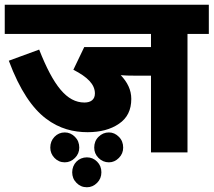

<svg xmlns="http://www.w3.org/2000/svg" viewBox="-20 -642 900 809"><path d="M859.9 -499V-622.1H0V-499H616.2V-443.8H335L289.1 -348.1C349.1 -317.4 379.9 -286.6 379.9 -248C379.9 -222.7 362.8 -210 335.9 -210C261.2 -210 205.1 -280.8 145 -433.1L17.1 -386.2C63.5 -261.7 116.7 -185.5 173.3 -142.6C230 -99.1 290.5 -85 349.1 -85C402.3 -85 446.8 -96.7 481.4 -120.6C516.1 -144 533.2 -178.7 533.2 -225.1C533.2 -263.7 516.6 -295.9 488.8 -325.2C504.9 -323.7 526.4 -323.2 549.8 -323.2H616.2V0H770V-499ZM377 -20C377 -3.4 382.8 11.2 395 23.4C407.2 35.6 421.9 42 439 42C455.1 42 468.8 35.6 481 23.4C493.2 11.2 499 -3.4 499 -20C499 -38.1 493.2 -53.2 481 -65.4C468.8 -77.6 455.1 -84 439 -84C421.9 -84 407.2 -77.6 395 -65.4C382.8 -53.2 377 -38.1 377 -20ZM191.9 -20C191.9 -3.4 197.8 11.2 209.5 23.4C221.2 35.6 235.8 42 252.9 42C269.5 42 283.7 35.6 295.9 23.4C308.1 11.2 314 -3.4 314 -20C314 -38.1 308.1 -53.2 295.9 -65.4C283.7 -77.6 269.5 -84 252.9 -84C235.8 -84 221.2 -77.6 209.5 -65.4C197.8 -53.2 191.9 -38.1 191.9 -20ZM284.2 84C284.2 101.1 290 116.2 302.2 128.4C314 140.6 328.6 147 346.2 147C362.8 147 377 140.6 389.2 128.4C401.4 116.2 407.2 101.1 407.2 84C407.2 65.9 401.4 51.3 389.2 39.1C377 26.9 362.8 21 346.2 21C311 21 284.2 48.3 284.2 84Z"/></svg>

Font: Noto Reveo Sans
Style: Regular
Weight: 800
Designer: Monotype Design Team
Foundry: Monotype Imaging Inc.
Version: Version 2.007